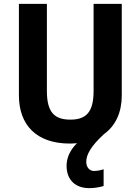

<svg xmlns="http://www.w3.org/2000/svg" viewBox="-20 -734 728 995"><path d="M427 104C427 68 451 23 519 -39C580 -83 611 -153 611 -239V-714H465V-263C465 -156 429 -114 345 -114C264 -114 223 -150 223 -262V-714H78V-240C78 -85 170 10 342 10C355 10 367 9 379 8C347 39 325 80 325 125C325 195 367 241 443 241C471 241 496 236 517 230V143C506 147 486 152 467 152C445 152 427 134 427 104Z"/></svg>

Font: Noto Sans Telugu SemiCondensed
Style: Bold
Weight: 700
Width: 4
Designer: Jelle Bosma - Monotype Design Team
Foundry: Monotype Imaging Inc.
Version: Version 2.005